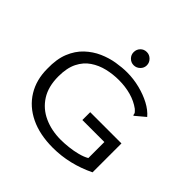

<svg xmlns="http://www.w3.org/2000/svg" viewBox="-205 -976 1160 1160"><g transform="rotate(45 375.0 -395.5)"><path d="M411 10Q299 10 218 -29Q137 -68 93.5 -139Q50 -210 50 -304Q48 -385 71 -441.5Q94 -498 133.5 -535Q173 -572 220.5 -593Q268 -614 317 -622Q366 -630 407 -630Q462 -630 515.5 -616.5Q569 -603 612.5 -580Q656 -557 683 -525L627 -478L619 -471L615 -477Q615 -485 611 -490.5Q607 -496 595 -507Q557 -535 508.5 -548.5Q460 -562 405 -562Q354 -562 305.5 -550.5Q257 -539 217 -512Q177 -485 153.5 -438Q130 -391 130 -319Q130 -232 167 -174Q204 -116 268 -87Q332 -58 411 -58Q441 -58 477.5 -62Q514 -66 548.5 -75Q583 -84 607 -98V-235H419V-302H686V-55Q552 10 411 10ZM404 -688Q381 -688 364.5 -704.5Q348 -721 348 -744Q348 -768 364 -784.5Q380 -801 404 -801Q427 -801 444 -784Q461 -767 461 -744Q461 -721 444 -704.5Q427 -688 404 -688Z"/></g></svg>

Font: Inconsolata ExtraExpanded
Style: Regular
Weight: 400
Width: 8
Monospace: yes
Designer: Raph Levien, Cyreal, Brenton Simpson
Foundry: Raph Levien, Cyreal, Google
Version: Version 3.001; ttfautohint (v1.8.2.53-6de2)